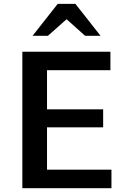

<svg xmlns="http://www.w3.org/2000/svg" viewBox="-20 -987 665 1007"><path d="M97.2 -715.8H559.1V-618.7H226.6V-413.6H521V-319.3H226.6V-97.2H564.5V0H97.2ZM150.9 -799.3 282.7 -966.8H375.5L507.3 -799.3H426.3L310.1 -903.3H348.6L231.4 -799.3Z"/></svg>

Font: Monda SemiBold
Style: Regular
Weight: 600
Designer: Vernon Adams
Foundry: Vernon Adams
Version: Version 2.200